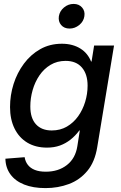

<svg xmlns="http://www.w3.org/2000/svg" viewBox="-20 -757 625 989"><path d="M214.4 211.9Q150.4 211.9 104.5 193.6Q58.6 175.3 33.7 141.1Q8.8 106.9 7.8 60.5L106.9 52.7Q110.4 75.2 123.3 92Q136.2 108.9 159.2 118.2Q182.1 127.4 215.8 127.4Q280.8 127.4 324.7 93Q368.7 58.6 378.4 -3.9L391.1 -85H388.7Q368.2 -57.6 343.3 -37.8Q318.4 -18.1 288.6 -7.3Q258.8 3.4 222.2 3.4Q163.6 3.4 120.8 -22.2Q78.1 -47.9 54.9 -95Q31.7 -142.1 31.7 -205.6Q31.7 -266.6 50 -324.5Q68.4 -382.3 103.3 -429.2Q138.2 -476.1 187.5 -503.9Q236.8 -531.7 298.8 -531.7Q327.6 -531.7 351.6 -525.1Q375.5 -518.6 394.5 -506.6Q413.6 -494.6 427.2 -477.8Q440.9 -460.9 449.2 -439.9L451.7 -440.4L464.8 -522.5H567.4L481 0Q468.8 76.7 429.9 123.3Q391.1 169.9 335 190.9Q278.8 211.9 214.4 211.9ZM246.6 -85Q290.5 -85 324.7 -105Q358.9 -125 382.6 -158.2Q406.2 -191.4 418.7 -232.4Q431.2 -273.4 431.2 -315.9Q431.2 -375 401.9 -409.2Q372.6 -443.4 317.9 -443.4Q274.4 -443.4 240.5 -423.1Q206.5 -402.8 183.3 -368.9Q160.2 -335 148.2 -293.2Q136.2 -251.5 136.2 -208.5Q136.2 -148.4 165.3 -116.7Q194.3 -85 246.6 -85ZM338.4 -609.9Q310.5 -609.9 294.9 -628.2Q279.3 -646.5 283.2 -673.3Q287.6 -700.2 309.6 -718.5Q331.5 -736.8 359.4 -736.8Q386.7 -736.8 402.8 -718.3Q418.9 -699.7 414.6 -673.3Q410.6 -646.5 388.2 -628.2Q365.7 -609.9 338.4 -609.9Z"/></svg>

Font: Inter 28pt Medium
Style: Italic
Weight: 500
Italic angle: -9.3988°
Designer: Rasmus Andersson
Foundry: rsms
Version: Version 4.001;git-66647c0bb